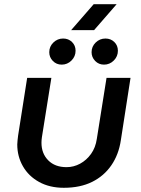

<svg xmlns="http://www.w3.org/2000/svg" viewBox="-20 -880 669 912"><path d="M600 -510 554 -214Q544 -146 509 -95Q474 -44 417.5 -16Q361 12 283 12Q216 12 166 -15.5Q116 -43 89 -90Q62 -137 62 -194Q62 -203 63.5 -214.5Q65 -226 66 -236L109 -510H224L179 -228Q178 -221 177.5 -214.5Q177 -208 177 -202Q177 -151 209 -118.5Q241 -86 296 -86Q330 -86 360.5 -102.5Q391 -119 412.5 -149Q434 -179 440 -221L486 -510ZM474 -573Q449 -573 432 -590.5Q415 -608 415 -632Q415 -659 434.5 -678Q454 -697 481 -697Q506 -697 523 -680.5Q540 -664 540 -639Q540 -612 520.5 -592.5Q501 -573 474 -573ZM273 -573Q248 -573 231 -590.5Q214 -608 214 -632Q214 -659 233.5 -678Q253 -697 280 -697Q305 -697 322 -680.5Q339 -664 339 -639Q339 -612 319.5 -592.5Q300 -573 273 -573ZM318 -737 425 -860H534L427 -737Z"/></svg>

Font: MuseoModerno Medium
Style: Italic
Weight: 500
Italic angle: -9°
Designer: Pablo Cosgaya, Héctor Gatti, Marcela Romero, and the Authors of The MuseoModerno Project.
Foundry: Omnibus-Type Team
Version: Version 1.003